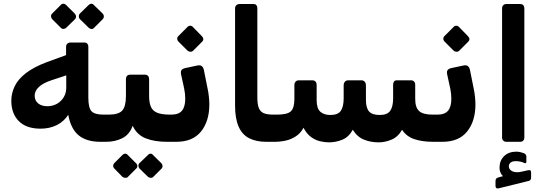

<svg xmlns="http://www.w3.org/2000/svg" viewBox="-20 -772 2985 1052"><path d="M531 5Q454 5 411 -30.5Q368 -66 354 -143Q330 -106 291 -86.5Q252 -67 202 -67Q124 -67 83 -108.5Q42 -150 42 -220Q42 -261 60.5 -299.5Q79 -338 121.5 -371Q164 -404 235 -431L342 -470V-515Q342 -527 349 -533Q356 -539 367 -539H443Q453 -539 458.5 -532.5Q464 -526 464 -517V-237Q464 -181 481.5 -162.5Q499 -144 546 -144H577Q583 -144 587 -139Q591 -134 591 -128V-22Q591 5 562 5ZM239 -190Q269 -190 292.5 -203.5Q316 -217 329.5 -240Q343 -263 343 -291V-359L261 -332Q216 -317 193 -295.5Q170 -274 170 -248Q170 -221 189 -205.5Q208 -190 239 -190ZM343 -620Q337 -614 328 -613.5Q319 -613 312 -621L266 -667Q260 -674 259.5 -682.5Q259 -691 266 -698L312 -744Q319 -752 327.5 -751.5Q336 -751 343 -744L389 -698Q396 -691 396.5 -682Q397 -673 390 -666ZM496 -620Q489 -612 480.5 -613Q472 -614 465 -621L418 -667Q412 -673 412 -682.5Q412 -692 418 -698L465 -744Q472 -751 480 -751.5Q488 -752 495 -744L542 -698Q549 -691 549 -682Q549 -673 542 -666Z M561 5Q546 5 546 -10V-114Q546 -144 576 -144Q630 -144 650 -166.5Q670 -189 670 -246V-337Q670 -363 695 -363H772Q797 -363 797 -337V-246Q797 -209 807 -186.5Q817 -164 842 -154Q867 -144 911 -144Q926 -144 926 -129V-25Q926 5 896 5Q827 5 778.5 -14Q730 -33 707 -83Q690 -35 650.5 -15Q611 5 561 5ZM680 198Q675 203 666.5 202.5Q658 202 651 197L606 151Q600 145 600 136.5Q600 128 606 122L651 77Q658 70 666 70Q674 70 680 77L725 122Q732 128 732.5 137Q733 146 726 152ZM819 198Q814 203 805.5 202.5Q797 202 791 197L744 151Q739 145 738.5 136.5Q738 128 744 122L791 77Q797 70 805 70Q813 70 818 77L864 122Q870 128 870.5 137Q871 146 865 152Z M897 5Q889 5 885 0Q881 -5 881 -12V-119Q881 -133 889 -138.5Q897 -144 911 -144H919Q959 -144 977 -165.5Q995 -187 995 -231Q995 -245 993.5 -258.5Q992 -272 989 -287L972 -365Q969 -381 975 -388.5Q981 -396 995 -399L1061 -413Q1090 -420 1097 -389L1117 -289Q1122 -267 1124.5 -242Q1127 -217 1127 -200Q1127 -108 1081.5 -51.5Q1036 5 946 5ZM1038 -494Q1032 -488 1022.5 -488.5Q1013 -489 1007 -495L958 -544Q951 -551 951 -560Q951 -569 958 -575L1007 -624Q1013 -631 1022 -631Q1031 -631 1037 -624L1085 -575Q1102 -558 1087 -543Z M1484 5H1439Q1384 5 1345.5 -14.5Q1307 -34 1287.5 -78Q1268 -122 1268 -194V-726Q1268 -737 1275 -743.5Q1282 -750 1294 -750H1368Q1380 -750 1385 -743.5Q1390 -737 1390 -727V-239Q1390 -200 1398.5 -179.5Q1407 -159 1426 -151.5Q1445 -144 1475 -144H1499Q1514 -144 1514 -129V-25Q1514 5 1484 5Z M1783 8Q1760 8 1734 2Q1708 -4 1684 -21.5Q1660 -39 1643 -72Q1627 -42 1601 -25Q1575 -8 1545 -1.5Q1515 5 1484 5Q1469 5 1469 -10V-114Q1469 -144 1499 -144Q1554 -144 1573.5 -162Q1593 -180 1593 -230V-305Q1593 -317 1599.5 -324.5Q1606 -332 1618 -332H1690Q1715 -332 1715 -305V-223Q1715 -178 1735 -160Q1755 -142 1790 -142Q1832 -142 1847.5 -165Q1863 -188 1863 -233V-304Q1863 -316 1869.5 -324Q1876 -332 1888 -332H1960Q1972 -332 1978.5 -324Q1985 -316 1985 -304V-225Q1985 -181 2002 -161.5Q2019 -142 2061 -142Q2102 -142 2118 -165Q2134 -188 2134 -233V-308Q2134 -319 2139 -325.5Q2144 -332 2154 -332H2233Q2242 -332 2248.5 -325.5Q2255 -319 2255 -308V-230Q2255 -183 2276.5 -163.5Q2298 -144 2350 -144H2369Q2384 -144 2384 -129V-25Q2384 5 2353 5Q2294 5 2250.5 -9.5Q2207 -24 2183 -61Q2161 -22 2125.5 -7Q2090 8 2054 8Q2011 8 1974 -7Q1937 -22 1913 -61Q1891 -21 1855.5 -6.5Q1820 8 1783 8Z M2355 5Q2347 5 2343 0Q2339 -5 2339 -12V-119Q2339 -133 2347 -138.5Q2355 -144 2369 -144H2377Q2417 -144 2435 -165.5Q2453 -187 2453 -231Q2453 -245 2451.5 -258.5Q2450 -272 2447 -287L2430 -365Q2427 -381 2433 -388.5Q2439 -396 2453 -399L2519 -413Q2548 -420 2555 -389L2575 -289Q2580 -267 2582.5 -242Q2585 -217 2585 -200Q2585 -108 2539.5 -51.5Q2494 5 2404 5ZM2496 -494Q2490 -488 2480.5 -488.5Q2471 -489 2465 -495L2416 -544Q2409 -551 2409 -560Q2409 -569 2416 -575L2465 -624Q2471 -631 2480 -631Q2489 -631 2495 -624L2543 -575Q2560 -558 2545 -543Z M2754 5Q2744 5 2737.5 -1.5Q2731 -8 2731 -18V-727Q2731 -737 2737.5 -743.5Q2744 -750 2754 -750H2830Q2841 -750 2847 -743.5Q2853 -737 2853 -727V-18Q2853 -8 2847 -1.5Q2841 5 2830 5ZM2712 260Q2703 262 2699 258Q2695 254 2695 247V221Q2695 211 2698.5 207Q2702 203 2711 200L2755 188V206Q2742 202 2729.5 186Q2717 170 2717 146Q2717 108 2742 83.5Q2767 59 2809 59Q2821 59 2833 62Q2845 65 2852 68Q2864 75 2864 85V113Q2864 126 2853 121Q2832 111 2806 111Q2787 111 2777.5 119Q2768 127 2768 139Q2768 158 2788.5 167Q2809 176 2841 168L2872 161Q2883 159 2886.5 162Q2890 165 2890 174V201Q2890 215 2878 219Z"/></svg>

Font: Rubik Light SemiBold
Style: Regular
Weight: 600
Version: Version 2.300;gftools[0.9.30]